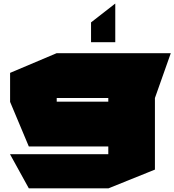

<svg xmlns="http://www.w3.org/2000/svg" viewBox="-20 -820 950 1046"><path d="M289 -286V-530H910V-529L824 -286ZM137 206 35 21V20H570V206ZM137 -22 35 -265V-266H570V-22ZM35 -266V-423L288 -530H289V-266ZM570 206V-286H824V104L571 206ZM476 -590V-698L607 -800H608V-590Z"/></svg>

Font: Foldit Black
Style: Regular
Weight: 900
Version: Version 1.003